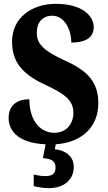

<svg xmlns="http://www.w3.org/2000/svg" viewBox="-20 -744 562 1002"><path d="M235 238C310 238 365 197 365 127C365 73 323 40 266 35L271 9C407 0 493 -82 493 -204C493 -303 452 -368 323 -426C198 -482 172 -521 172 -572C172 -632 206 -662 253 -662C317 -662 352 -589 352 -522C437 -522 469 -555 469 -602C469 -662 408 -724 272 -724C143 -724 43 -649 43 -528C43 -432 83 -364 211 -304C307 -259 363 -226 363 -156C363 -98 327 -51 263 -51C198 -51 134 -104 133 -226C77 -226 25 -201 25 -128C25 -71 63 2 218 9L204 81C241 85 270 91 270 130C270 166 249 175 215 175C199 175 177 172 156 167V227C177 234 218 238 235 238Z"/></svg>

Font: Noto Serif Khmer Condensed ExtraBold
Style: Regular
Weight: 800
Width: 3
Designer: Danh Hong and the Monotype Design Team
Foundry: Monotype Imaging Inc.
Version: Version 2.004